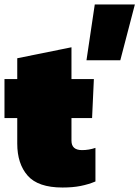

<svg xmlns="http://www.w3.org/2000/svg" viewBox="-25 -827 622 857"><path d="M361 -558 398 -807H577L512 -558ZM254 10Q145 10 98.5 -43Q52 -96 52 -186V-300H-5V-474H52V-567L294 -616V-474H394L386 -300H294V-199Q294 -157 341 -157Q372 -157 401 -167V-17Q370 -4 335 3Q300 10 254 10Z"/></svg>

Font: Boz Display
Style: Regular
Weight: 900
Version: Version 2.000; ttfautohint (v1.8.3)